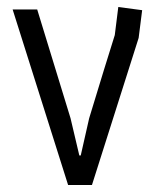

<svg xmlns="http://www.w3.org/2000/svg" viewBox="-20 -527 456 547"><path d="M375 -419 242 0H174L16 -500H86L181 -190L206 -84H210L234 -190Q282 -348 307 -427L317 -507L385 -498Z"/></svg>

Font: Strong
Style: Regular
Weight: 400
Designer: Roman Shchyukin (Gaslight Type Foundry)
Foundry: Cyreal (www.cyreal.org)
Version: Version 1.001